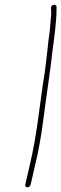

<svg xmlns="http://www.w3.org/2000/svg" viewBox="-20 -675 262 822"><path d="M97 127C103 127 110 122 111 116L134 16C154 -69 161 -129 172 -212C182 -289 197 -383 204 -452C212 -512 222 -581 222 -634V-646C221 -661 197 -655 198 -640L199 -628C199 -621 200 -611 198 -600C196 -574 193 -535 188 -505C180 -436 176 -386 163 -310C147 -200 137 -97 111 16L88 116C87 122 91 127 97 127Z"/></svg>

Font: Electronic
Style: ExLtIt
Weight: 200
Version: Version 1.011